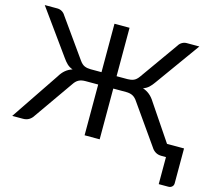

<svg xmlns="http://www.w3.org/2000/svg" viewBox="-121 -869 1336 1193"><g transform="rotate(15 546.5 -272.0)"><path d="M105 -717.5Q121 -717.5 134.8 -709.5Q148.5 -701.5 157 -687L331 -442Q346.5 -420 363.5 -413Q380.5 -406 402.5 -406H472.5V-717.5H569.5V-406H640Q662 -406 679 -413Q696 -420 711.5 -442L885.5 -687Q894 -701.5 907.8 -709.5Q921.5 -717.5 937.5 -717.5H1018.5L813.5 -432.5Q799 -411.5 784 -397.5Q769 -383.5 747.5 -376Q772 -368 791.2 -352.2Q810.5 -336.5 827 -309.5L981 -81H1090.5V143.5Q1090.5 157 1081.2 165.5Q1072 174 1057.5 174H996V0H967Q944.5 0 928.2 -10Q912 -20 902 -36.5L726 -287Q712.5 -308 695.2 -317.2Q678 -326.5 651.5 -326.5H569.5V0H472.5V-326.5H391Q364.5 -326.5 347.2 -317.2Q330 -308 316.5 -287L141 -36.5Q131 -20 114.8 -10Q98.5 0 76 0H7L215.5 -309.5Q231.5 -336.5 250.5 -352.2Q269.5 -368 294.5 -376Q273 -383.5 258.2 -397.5Q243.5 -411.5 229 -432.5L24 -717.5Z"/></g></svg>

Font: Lato Medium
Style: Regular
Weight: 500
Designer: Lukasz Dziedzic
Foundry: tyPoland Lukasz Dziedzic
Version: Version 2.006; 2014-01-15